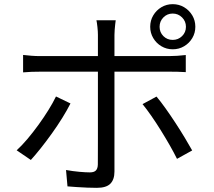

<svg xmlns="http://www.w3.org/2000/svg" viewBox="-20 -869 1040 932"><path d="M754.7 -738.9Q754.7 -712.2 773.1 -693.7Q791.6 -675.3 818.3 -675.3Q845 -675.3 863.8 -693.7Q882.6 -712.2 882.6 -738.9Q882.6 -765.6 863.8 -784.4Q845 -803.2 818.3 -803.2Q791.6 -803.2 773.1 -784.4Q754.7 -765.6 754.7 -738.9ZM709.1 -738.9Q709.1 -769.5 723.9 -794.3Q738.6 -819.2 763.5 -834Q788.4 -848.8 818.3 -848.8Q848.9 -848.8 873.7 -834Q898.6 -819.2 913.4 -794.3Q928.2 -769.5 928.2 -738.9Q928.2 -709 913.4 -684.1Q898.6 -659.2 873.7 -644.5Q848.9 -629.7 818.3 -629.7Q788.4 -629.7 763.5 -644.5Q738.6 -659.2 723.9 -684.1Q709.1 -709 709.1 -738.9ZM541.7 -770.7Q540.7 -763.7 539.2 -750.9Q537.8 -738.1 536.7 -724.2Q535.6 -710.3 535.6 -699.3Q535.6 -673.2 535.6 -639Q535.6 -604.7 535.6 -571.7Q535.6 -538.6 535.6 -514Q535.6 -494 535.6 -455.9Q535.6 -417.9 535.6 -370.1Q535.6 -322.3 535.6 -271.7Q535.6 -221 535.6 -174.1Q535.6 -127.1 535.6 -90.9Q535.6 -54.7 535.6 -36.6Q535.6 2.7 515.6 22.8Q495.7 42.8 449.9 42.8Q429 42.8 403.5 41.8Q378 40.8 353.1 39.1Q328.3 37.4 307.6 35.7L300.5 -43.8Q333.7 -37.8 365.1 -35Q396.4 -32.2 416.2 -32.2Q436.4 -32.2 445.5 -41.5Q454.5 -50.9 454.9 -70.5Q454.9 -84.2 455.1 -118.5Q455.3 -152.8 455.3 -198.6Q455.3 -244.5 455.3 -294.7Q455.3 -344.9 455.3 -390.4Q455.3 -435.9 455.3 -468.9Q455.3 -502 455.3 -514Q455.3 -531.3 455.3 -565.4Q455.3 -599.4 455.3 -636.6Q455.3 -673.8 455.3 -699.7Q455.3 -716.5 452.9 -738.1Q450.5 -759.8 448.1 -770.7ZM92.1 -602.3Q113.3 -599.9 133.3 -598.3Q153.2 -596.7 176.9 -596.7Q189.2 -596.7 226.2 -596.7Q263.1 -596.7 315.5 -596.7Q368 -596.7 428.1 -596.7Q488.2 -596.7 548.5 -596.7Q608.9 -596.7 661.3 -596.7Q713.7 -596.7 750.5 -596.7Q787.3 -596.7 800 -596.7Q817.5 -596.7 840.4 -598.1Q863.2 -599.5 881.8 -601.9V-518.9Q862.3 -520.3 840.8 -520.7Q819.3 -521.1 801 -521.1Q788.3 -521.1 751.7 -521.1Q715.1 -521.1 662.7 -521.1Q610.3 -521.1 550.1 -521.1Q490 -521.1 429.9 -521.1Q369.7 -521.1 317.1 -521.1Q264.5 -521.1 227.5 -521.1Q190.6 -521.1 177.5 -521.1Q154.9 -521.1 133.6 -520.4Q112.3 -519.7 92.1 -517.7ZM322.1 -366.8Q305.9 -334.6 282.4 -296.7Q258.8 -258.7 231.3 -220.4Q203.8 -182.1 177.4 -148.9Q150.9 -115.7 129.7 -92.5L60.9 -139.4Q85.9 -162.2 113.2 -194.4Q140.4 -226.7 166.6 -262.8Q192.8 -298.9 214.9 -334.5Q237 -370.1 251.8 -400.7ZM739.8 -400.2Q760 -376.2 783.6 -343Q807.3 -309.8 831.6 -272.6Q855.9 -235.4 876.9 -200.5Q897.9 -165.7 912.9 -138.7L839.2 -97.9Q824.6 -127.6 804.1 -163.6Q783.6 -199.5 760.6 -236.5Q737.6 -273.5 714.4 -306.8Q691.3 -340 671.9 -363.6Z"/></svg>

Font: Noto Sans TC Thin
Style: Regular
Weight: 100
Designer: Ryoko NISHIZUKA 西塚涼子 (kana, bopomofo & ideographs); Paul D. Hunt (Latin, Greek & Cyrillic); Sandoll Communications 산돌커뮤니
Foundry: Adobe
Version: Version 2.004-H2;hotconv 1.0.118;makeotfexe 2.5.65603